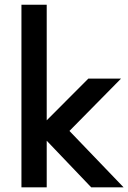

<svg xmlns="http://www.w3.org/2000/svg" viewBox="-20 -802 549 822"><path d="M180 -781.8V-286.8L358.2 -465.5H498.2L277.3 -241.4L509.1 0H370.5L180 -199.5V0H71.8V-781.8Z"/></svg>

Font: Spartan MB SemBd
Style: Regular
Weight: 600
Designer: Matt Bailey, Mirko Velimirovic
Foundry: Matt Bailey
Version: Version 1.005